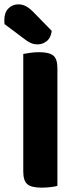

<svg xmlns="http://www.w3.org/2000/svg" viewBox="-37 -856 354 883"><path d="M70 -67V-608Q81 -610 101.5 -613Q122 -616 143 -616Q188 -616 207.5 -601Q227 -586 227 -542V-1Q216 2 196 4.5Q176 7 154 7Q107 7 88.5 -9Q70 -25 70 -67ZM-16 -745Q-17 -749 -17 -755.5Q-17 -762 -17 -765Q-17 -798 1.5 -817Q20 -836 48 -836Q66 -836 82 -827.5Q98 -819 115 -802L201 -714Q197 -682 178 -667Q159 -652 137 -652Q118 -652 104 -658.5Q90 -665 76 -676Z"/></svg>

Font: Baloo 2 Latin
Style: Bold
Weight: 400
Designer: Sarang Kulkarni and Ek Type
Foundry: Ek Type
Version: Version 1.001